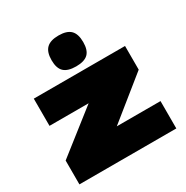

<svg xmlns="http://www.w3.org/2000/svg" viewBox="-178 -939 1055 1088"><g transform="rotate(-30 349.5 -395.0)"><path d="M32 0V-156L307 -372H51V-550H648V-395L380 -179H666V0ZM351 -588Q297 -588 272 -611.5Q247 -635 247 -688Q247 -741 272 -765.5Q297 -790 351 -790Q405 -790 429.5 -765.5Q454 -741 454 -688Q454 -635 429.5 -611.5Q405 -588 351 -588Z"/></g></svg>

Font: Georama Expanded Black
Style: Regular
Weight: 900
Width: 7
Designer: Jean-Baptiste Levee
Foundry: Production Type
Version: Version 1.000